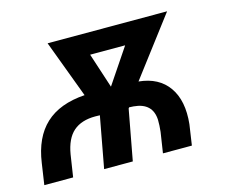

<svg xmlns="http://www.w3.org/2000/svg" viewBox="-81 -637 881 745"><g transform="rotate(-15 360.0 -264.0)"><path d="M10.7 0 23.4 -85.4Q37.6 -185.1 94 -237.5Q150.4 -290 252 -296.9L165.5 -528.3H645.5L467.8 -293.9Q547.9 -286.1 586.7 -230.7Q625.5 -175.3 615.7 -82.5L603.5 0H487.3L500 -83Q502.9 -108.4 502.4 -130.4Q499.5 -199.2 424.3 -205.6L406.7 -206.5L403.8 -202.6L366.2 0H251L289.1 -206.1L270.5 -206.5Q214.8 -206.5 182.6 -178.5Q150.4 -150.4 140.1 -88.9L126.5 0ZM359.4 -302.2 454.1 -442.9H313.5Z"/></g></svg>

Font: Roboto Medium
Style: Italic
Weight: 500
Italic angle: -12°
Designer: Google
Version: Version 2.134; 2016